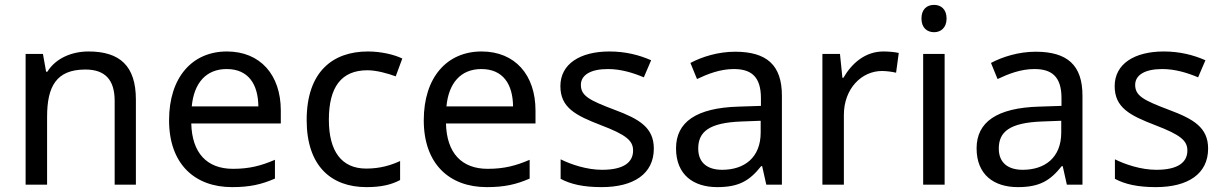

<svg xmlns="http://www.w3.org/2000/svg" viewBox="-20 -757 5017 787"><path d="M343 -546C275 -546 209 -519 174 -463H169L156 -536H85V0H173V-278C173 -403 211 -472 330 -472C412 -472 450 -429 450 -343V0H537V-349C537 -487 471 -546 343 -546Z M910 -546C768 -546 673 -440 673 -264C673 -85 778 10 931 10C1004 10 1052 -1 1107 -25V-102C1051 -78 1003 -65 935 -65C828 -65 767 -130 764 -251H1131V-304C1131 -450 1047 -546 910 -546ZM909 -474C998 -474 1038 -412 1039 -321H766C775 -417 825 -474 909 -474Z M1482 10C1543 10 1584 0 1620 -19V-97C1583 -80 1539 -66 1481 -66C1380 -66 1328 -137 1328 -266C1328 -400 1379 -469 1486 -469C1523 -469 1570 -456 1602 -444L1629 -517C1597 -533 1542 -546 1488 -546C1344 -546 1237 -463 1237 -265C1237 -75 1339 10 1482 10Z M1954 -546C1812 -546 1717 -440 1717 -264C1717 -85 1822 10 1975 10C2048 10 2096 -1 2151 -25V-102C2095 -78 2047 -65 1979 -65C1872 -65 1811 -130 1808 -251H2175V-304C2175 -450 2091 -546 1954 -546ZM1953 -474C2042 -474 2082 -412 2083 -321H1810C1819 -417 1869 -474 1953 -474Z M2660 -148C2660 -234 2601 -269 2499 -307C2396 -346 2361 -364 2361 -409C2361 -449 2400 -474 2472 -474C2524 -474 2574 -459 2619 -440L2649 -510C2599 -532 2543 -546 2478 -546C2358 -546 2277 -495 2277 -404C2277 -316 2339 -284 2443 -244C2548 -204 2575 -180 2575 -140C2575 -92 2537 -61 2448 -61C2385 -61 2320 -83 2278 -104V-24C2319 -2 2371 10 2446 10C2577 10 2660 -44 2660 -148Z M2993 -545C2923 -545 2857 -524 2810 -499L2837 -433C2881 -454 2932 -474 2988 -474C3058 -474 3099 -444 3099 -355V-323L3008 -320C2833 -315 2751 -256 2751 -149C2751 -40 2823 10 2920 10C3010 10 3053 -17 3100 -76H3104L3121 0H3185V-365C3185 -490 3123 -545 2993 -545ZM3019 -259 3098 -262V-214C3098 -110 3030 -61 2940 -61C2882 -61 2842 -88 2842 -148C2842 -216 2885 -254 3019 -259Z M3601 -546C3526 -546 3471 -497 3437 -438H3433L3423 -536H3351V0H3439V-286C3439 -394 3512 -466 3595 -466C3613 -466 3636 -463 3653 -459L3664 -540C3646 -544 3621 -546 3601 -546Z M3809 -737C3780 -737 3757 -720 3757 -681C3757 -643 3780 -625 3809 -625C3836 -625 3860 -643 3860 -681C3860 -720 3836 -737 3809 -737ZM3852 -536H3764V0H3852Z M4225 -545C4155 -545 4089 -524 4042 -499L4069 -433C4113 -454 4164 -474 4220 -474C4290 -474 4331 -444 4331 -355V-323L4240 -320C4065 -315 3983 -256 3983 -149C3983 -40 4055 10 4152 10C4242 10 4285 -17 4332 -76H4336L4353 0H4417V-365C4417 -490 4355 -545 4225 -545ZM4251 -259 4330 -262V-214C4330 -110 4262 -61 4172 -61C4114 -61 4074 -88 4074 -148C4074 -216 4117 -254 4251 -259Z M4932 -148C4932 -234 4873 -269 4771 -307C4668 -346 4633 -364 4633 -409C4633 -449 4672 -474 4744 -474C4796 -474 4846 -459 4891 -440L4921 -510C4871 -532 4815 -546 4750 -546C4630 -546 4549 -495 4549 -404C4549 -316 4611 -284 4715 -244C4820 -204 4847 -180 4847 -140C4847 -92 4809 -61 4720 -61C4657 -61 4592 -83 4550 -104V-24C4591 -2 4643 10 4718 10C4849 10 4932 -44 4932 -148Z"/></svg>

Font: Noto Sans Lycian
Style: Regular
Weight: 400
Designer: Monotype Design Team
Foundry: Monotype Imaging Inc.
Version: Version 2.002